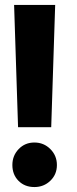

<svg xmlns="http://www.w3.org/2000/svg" viewBox="-20 -740 310 776"><path d="M187 -226H53L37 -720H203ZM30 -73Q30 -111 55.5 -137.5Q81 -164 119 -164Q157 -164 183.5 -137.5Q210 -111 210 -73Q210 -35 183.5 -9.5Q157 16 119 16Q80 16 55 -9Q30 -34 30 -73Z"/></svg>

Font: Akshar
Style: Bold
Weight: 700
Designer: Tall Chai
Foundry: Tall Chai
Version: Version 1.000